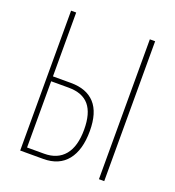

<svg xmlns="http://www.w3.org/2000/svg" viewBox="-130 -817 841 921"><g transform="rotate(20 290.5 -357.0)"><path d="M76 -714H102V-388H194Q274 -388 316 -342Q358 -296 358 -202Q358 -105 316 -52.5Q274 0 194 0H76ZM478 -714H505V0H478ZM189 -25Q257 -25 293.5 -69Q330 -113 330 -199Q330 -282 296 -322.5Q262 -363 191 -363H102V-25Z"/></g></svg>

Font: Noto Sans Display Thin Cond
Style: Regular
Weight: 250
Width: 3
Designer: Monotype Design team
Foundry: Monotype Imaging Inc.
Version: Version 1.000